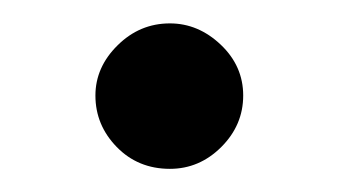

<svg xmlns="http://www.w3.org/2000/svg" viewBox="-20 -335 290 165"><path d="M126 -189.9Q98.6 -189.9 80.3 -208.7Q62 -227.5 62 -252.9Q62 -277.3 81.1 -296.1Q100.1 -314.9 126 -314.9Q150.4 -314.9 169.7 -296.6Q189 -278.3 189 -252.9Q189 -227.5 170.2 -208.7Q151.4 -189.9 126 -189.9Z"/></svg>

Font: Common Serif SemiBold
Style: Regular
Weight: 600
Designer: Philipp H. Poll, Khaled Hosny
Foundry: Stefan Peev, Context Ltd.
Version: Version 1.026